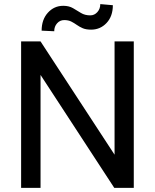

<svg xmlns="http://www.w3.org/2000/svg" viewBox="-20 -912 753 932"><path d="M629.4 -710.9V0H534.7L176.8 -548.3V0H82.5V-710.9H176.8L536.1 -161.1V-710.9ZM466.8 -892.1 527.8 -886.7Q527.8 -833 497.3 -800.5Q466.8 -768.1 422.4 -768.1Q397.5 -768.1 381.3 -775.1Q365.2 -782.2 352.5 -791.3Q339.8 -800.3 325.9 -807.4Q312 -814.5 291.5 -814.5Q271 -814.5 257.1 -798.8Q243.2 -783.2 243.2 -760.3L182.1 -763.2Q182.1 -816.9 212.4 -850.3Q242.7 -883.8 287.1 -883.8Q314.9 -883.8 334.5 -872.3Q354 -860.8 373 -849.1Q392.1 -837.4 418 -837.4Q438.5 -837.4 452.6 -853.3Q466.8 -869.1 466.8 -892.1Z"/></svg>

Font: Vazirmatn FD
Style: Regular
Weight: 400
Designer: Saber Rastikerdar
Foundry: Saber Rastikerdar
Version: Version 33.001